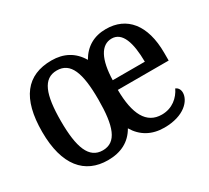

<svg xmlns="http://www.w3.org/2000/svg" viewBox="-114 -734 1016 932"><g transform="rotate(-30 394.5 -268.5)"><path d="M253 10C326 10 380 -18 413 -76C446 -20 499 10 569 10C681 10 731 -49 731 -93C731 -112 721 -124 709 -129C689 -87 649 -51 590 -51C504 -51 465 -126 464 -262H749V-305C749 -463 677 -547 561 -547C494 -547 444 -518 411 -461C377 -519 324 -547 256 -547C116 -547 44 -456 44 -269C44 -81 124 10 253 10ZM646 -315H466C469 -429 502 -493 562 -493C622 -493 645 -422 646 -315ZM255 -44C178 -44 149 -121 149 -269C149 -417 177 -492 254 -492C331 -492 359 -419 359 -269C359 -120 332 -44 255 -44Z"/></g></svg>

Font: Noto Serif Thai Condensed Medium
Style: Regular
Weight: 500
Width: 3
Designer: Monotype Design Team
Foundry: Monotype Imaging Inc.
Version: Version 2.002